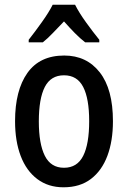

<svg xmlns="http://www.w3.org/2000/svg" viewBox="-20 -786 544 816"><path d="M460 -271Q460 -187 436.5 -124Q413 -61 366.5 -25.5Q320 10 250 10Q185 10 138.5 -25Q92 -60 68 -123Q44 -186 44 -271Q44 -402 96.5 -476Q149 -550 253 -550Q348 -550 404 -478.5Q460 -407 460 -271ZM145 -270Q145 -175 170.5 -124Q196 -73 252 -73Q308 -73 333.5 -123.5Q359 -174 359 -271Q359 -367 333.5 -416.5Q308 -466 252 -466Q196 -466 170.5 -416.5Q145 -367 145 -270ZM299 -766Q316 -732 346 -690.5Q376 -649 402 -617V-606H342Q320 -623 297.5 -646Q275 -669 252 -695Q227 -669 204.5 -645.5Q182 -622 162 -606H102V-617Q128 -650 158 -692Q188 -734 204 -766Z"/></svg>

Font: Noto Sans Lao Condensed Medium
Style: Regular
Weight: 500
Width: 3
Designer: Monotype Design Team
Foundry: Monotype Imaging Inc.
Version: Version 2.003; ttfautohint (v1.8.4.7-5d5b)